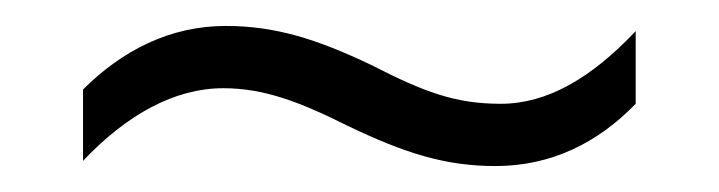

<svg xmlns="http://www.w3.org/2000/svg" viewBox="-20 -427 554 148"><path d="M248 -330C292 -309 323 -299 362 -299C405 -299 441 -317 470 -347V-403C436 -367 402 -347 366 -347C331 -347 307 -356 266 -377C224 -397 192 -407 154 -407C111 -407 74 -388 44 -358V-303C78 -339 115 -359 152 -359C183 -359 210 -349 248 -330Z"/></svg>

Font: Noto Sans Malayalam SemiCondensed Light
Style: Regular
Weight: 300
Width: 4
Designer: Jelle Bosma - Monotype Design Team
Foundry: Monotype Imaging Inc.
Version: Version 2.104